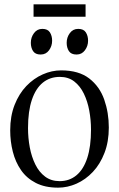

<svg xmlns="http://www.w3.org/2000/svg" viewBox="-20 -853 548 884"><path d="M27 -253Q27 -318.5 47.2 -370Q67.5 -421.5 101.2 -456.8Q135 -492 176.8 -510.5Q218.5 -529 261.5 -529Q342.5 -529 390.8 -491.8Q439 -454.5 460 -394.2Q481 -334 481 -266Q481 -200.5 461 -148.8Q441 -97 407.5 -61.5Q374 -26 332.5 -7.5Q291 11 247.5 11Q187 11 144.8 -10.8Q102.5 -32.5 76.8 -69.8Q51 -107 39 -154.5Q27 -202 27 -253ZM254.5 -19Q299.5 -19 332 -46Q364.5 -73 381.8 -125.8Q399 -178.5 399 -256Q399 -300.5 391 -343.8Q383 -387 366 -422Q349 -457 321.8 -478Q294.5 -499 255.5 -499Q210 -499 177.2 -472.5Q144.5 -446 126.8 -393.5Q109 -341 109 -263Q109 -217.5 117.2 -174Q125.5 -130.5 142.8 -95.5Q160 -60.5 187.8 -39.8Q215.5 -19 254.5 -19ZM166.5 -602Q142.5 -602 132.2 -617.8Q122 -633.5 122 -656Q122 -681 136.5 -700.5Q151 -720 174.5 -720H175.5Q199.5 -720 209.8 -704Q220 -688 220 -665.5Q220 -641 205.8 -621.5Q191.5 -602 167.5 -602ZM332 -602Q307.5 -602 297.2 -617.8Q287 -633.5 287 -656Q287 -681 301.5 -700.5Q316 -720 339.5 -720H340.5Q365 -720 375.2 -704Q385.5 -688 385.5 -665.5Q385.5 -641 371 -621.5Q356.5 -602 333 -602ZM374 -833V-776H134.5V-833Z"/></svg>

Font: Merriweather 120pt Light
Style: Regular
Weight: 300
Version: Version 2.100